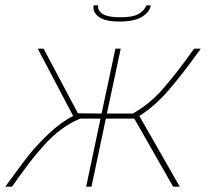

<svg xmlns="http://www.w3.org/2000/svg" viewBox="-30 -702 796 722"><path d="M420 -621Q365 -621 341.5 -638.5Q318 -656 322 -682H339Q336 -663 355.5 -650Q375 -637 422 -637Q468 -637 489.5 -648.5Q511 -660 521 -682H537Q533 -656 503.5 -638.5Q474 -621 420 -621ZM-10 0Q42 -72 73 -112Q104 -152 151 -197Q198 -242 245 -266L112 -519H134L263 -276L352 -275L404 -519H424L372 -275H469Q529 -308 578 -362.5Q627 -417 700 -519H725Q654 -420 602 -360.5Q550 -301 494 -266L646 0H621L475 -256H368L314 0H294L348 -256H271Q232 -239 199 -214.5Q166 -190 133 -153Q100 -116 77.5 -86Q55 -56 15 0Z"/></svg>

Font: Raleway-v4020 Thin
Style: Italic
Weight: 250
Italic angle: -12°
Designer: Matt McInerney, Pablo Impallari, Rodrigo Fuenzalida
Foundry: Matt McInerney, Pablo Impallari, Rodrigo Fuenzalida
Version: Version 4.020;PS 004.020;hotconv 1.0.88;makeotf.lib2.5.64775